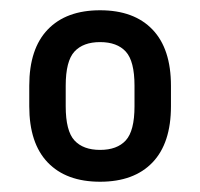

<svg xmlns="http://www.w3.org/2000/svg" viewBox="-20 -727 390 374"><path d="M175 -373Q109 -373 73 -410.5Q37 -448 37 -520V-560Q37 -632 73 -669.5Q109 -707 175 -707Q241 -707 277 -669.5Q313 -632 313 -560V-520Q313 -448 277 -410.5Q241 -373 175 -373ZM175 -435Q208 -435 225 -453.5Q242 -472 242 -520V-560Q242 -608 225 -626.5Q208 -645 175 -645Q142 -645 125 -626.5Q108 -608 108 -560V-520Q108 -472 125 -453.5Q142 -435 175 -435Z"/></svg>

Font: Golos UI VF
Style: Regular
Weight: 400
Designer: A.Korolkova, Vitaly Kuzmin
Foundry: ParaType Ltd
Version: Version 2.000